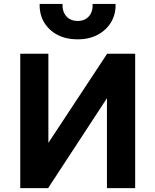

<svg xmlns="http://www.w3.org/2000/svg" viewBox="-20 -980 809 1000"><path d="M85.5 0V-700H232V-236L538 -700H684V0H537V-468.5L230.5 0ZM384.5 -775Q324.5 -775 279.5 -798.5Q234.5 -822 209.8 -863.5Q185 -905 186.5 -959.5H305.5Q304 -919.5 325.5 -895.2Q347 -871 384.5 -871Q422 -871 443.2 -895.2Q464.5 -919.5 462.5 -959.5H582Q583.5 -906 558.5 -864.2Q533.5 -822.5 488.5 -798.8Q443.5 -775 384.5 -775Z"/></svg>

Font: Geologica Cursive SemiBold
Style: Regular
Weight: 600
Designer: Sindre Bremnes, Frode Helland
Foundry: Monokrom Skriftforlag AS
Version: Version 1.010;gftools[0.9.28]